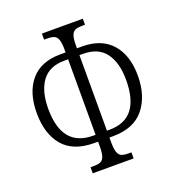

<svg xmlns="http://www.w3.org/2000/svg" viewBox="-130 -818 843 922"><g transform="rotate(-20 291.5 -357.0)"><path d="M187 -31H202Q226 -31 238.5 -36.5Q251 -42 257 -59Q263 -76 263 -111V-134H244Q137 -134 85 -195.5Q33 -257 33 -364Q33 -468 84.5 -529Q136 -590 236 -590H263V-603Q263 -638 257 -655Q251 -672 238.5 -677.5Q226 -683 202 -683H187V-714H396V-683H382Q358 -683 345.5 -677.5Q333 -672 327 -655Q321 -638 321 -603V-590H347Q446 -590 498.5 -530.5Q551 -471 551 -367Q551 -263 498.5 -198.5Q446 -134 339 -134H321V-111Q321 -76 327 -59Q333 -42 345.5 -36.5Q358 -31 382 -31H396V0H187ZM263 -169V-555H244Q167 -555 129.5 -504.5Q92 -454 92 -364Q92 -169 251 -169ZM335 -169Q491 -169 491 -367Q491 -455 454 -505Q417 -555 339 -555H321V-169Z"/></g></svg>

Font: Noto Serif CondLight
Style: Regular
Weight: 300
Width: 3
Designer: Monotype Design Team
Foundry: Monotype Imaging Inc.
Version: Version 1.001